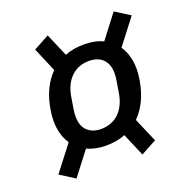

<svg xmlns="http://www.w3.org/2000/svg" viewBox="-120 -786 840 874"><g transform="rotate(-20 300.0 -349.5)"><path d="M282 -115.1C316.8 -115.1 348.4 -120.4 376.1 -131.7L423.3 -20.6L499.3 -61.8L449.2 -178.6C488.3 -217.3 515.3 -272.7 527 -342.7C530.2 -361.2 532 -378.6 532 -394.5C532 -440.7 521 -479 500 -509.9L594.1 -632.5L523.1 -677.6L436.1 -563.9C411.6 -576 380.3 -582.7 345.2 -582.7C310.4 -582.7 278.8 -577.8 251.1 -566.4L203.5 -677.6L127.8 -636.4L177.6 -519.2C138.5 -480.5 111.5 -425.4 100.1 -355.5C96.9 -336.6 95.2 -319.2 95.2 -303.3C95.2 -257.5 106.2 -219.1 127.1 -188.2L32.7 -65.7L104 -20.6L191.1 -133.9C215.6 -122.2 246.8 -115.1 282 -115.1ZM196.4 -285.9C196.4 -296.5 197.4 -308.9 199.2 -320.3L208.8 -379.6C222.7 -460.9 273.4 -504.3 339.1 -504.3C395.2 -504.3 430.8 -472.3 430.8 -411.9C430.8 -401.6 429.7 -389.2 427.6 -377.5L418 -318.5C404.1 -236.9 353.7 -193.9 287.6 -193.9C231.9 -193.9 196.4 -225.9 196.4 -285.9Z"/></g></svg>

Font: Margiela Mono Italic Medium It
Style: Regular
Weight: 500
Designer: Mike Abbink, Paul van der Laan, Pieter van Rosmalen
Foundry: Bold Monday
Version: Version 2.003 2021